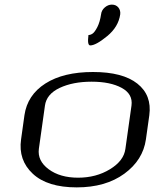

<svg xmlns="http://www.w3.org/2000/svg" viewBox="-20 -812 706 832"><path d="M523.4 -167 549.8 -354.5Q556.6 -404.3 507.3 -431.2Q458 -458 377 -458Q295.9 -458 238.8 -431.2Q181.6 -404.3 174.8 -354.5L148.4 -167Q141.6 -115.2 190.9 -78.6Q240.2 -42 318.4 -42Q396.5 -42 456.5 -78.6Q516.6 -115.2 523.4 -167ZM612.3 -208Q599.6 -118.2 518.6 -59.1Q437.5 0 312.5 0Q185.5 0 122.1 -59.1Q58.6 -118.2 71.3 -208L85.9 -312.5Q98.6 -400.4 176.8 -450.2Q254.9 -500 382.8 -500Q511.7 -500 575.2 -449.7Q638.7 -399.4 627 -312.5ZM501 -750Q493.2 -695.3 444.3 -655.3Q395.5 -615.2 371.1 -615.2Q357.4 -615.2 363.3 -660.2Q372.1 -660.2 381.3 -666.5Q390.6 -672.9 401.9 -694.8Q413.1 -716.8 418 -750Q419.9 -767.6 434.1 -779.8Q448.2 -792 464.8 -792Q482.4 -792 492.7 -779.8Q502.9 -767.6 501 -750Z"/></svg>

Font: okolaks
Style: RegularItalic
Weight: 500
Italic angle: -8°
Version: Version 000.6.0